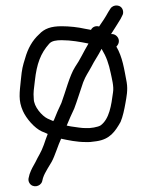

<svg xmlns="http://www.w3.org/2000/svg" viewBox="-20 -583 525 688"><path d="M381 -461H378C391 -480.5 399.5 -495.3 412 -515L418 -527C421.3 -532.3 422.2 -538.5 420.5 -545.5C415.1 -568.1 384.8 -568.6 375 -551L368 -540C357.2 -520.2 347.5 -505.9 335 -488C323.8 -491.5 311.6 -487.2 306 -476L284 -480C260.5 -485.4 229.4 -489 201 -489C162.7 -489 139 -480.5 120 -460C96.2 -438.4 79.8 -409.3 70 -374C61.3 -346.2 58.6 -336.2 55 -299C50 -249.4 45.2 -223.3 62 -185.5C74.2 -158 103.6 -123.9 130 -112C137.3 -109.3 144.3 -106.3 151 -103C146.3 -91 141.7 -78 137 -64C127.7 -37.2 116 -21.8 107 -2C98.2 14 92.7 22.3 86 41L83 53C81 59.7 81.7 66 85 72C96.1 92 125.2 86.3 131 67L134 55C138.8 40.7 142.8 35.3 150 22L165 -3C176.7 -24.1 187.8 -62.2 199 -86C226 -80.2 255.9 -74 286 -74C296.7 -73.3 310 -74.3 326 -77C374.1 -84.1 392.3 -111.5 412 -146C420 -164.3 425.7 -191.7 429.5 -213.5C433.5 -236.5 438.6 -260.2 434 -288C424.7 -336.9 419.3 -377.7 397 -416C403 -422 406 -428.7 406 -436C406 -449.2 394.2 -461 381 -461ZM219 -133C228.8 -156.8 235.2 -171 246 -194C254.9 -216.8 269.5 -263.8 278 -288C287.6 -312.7 295.7 -321.9 307 -343C318.5 -366 331.9 -383.8 344 -408C361.7 -378.4 369.5 -355.6 377 -320C380.9 -300.4 388.6 -273.6 385 -252C378.7 -205 371.9 -157.2 341 -134C331.8 -127.5 302.9 -122.8 288 -124C279.3 -124 270.7 -124.7 262 -126L234 -130C229.3 -131.3 224.3 -132.3 219 -133ZM171 -149C164.3 -151.7 157.5 -154.7 150.5 -158C130.6 -167.5 101 -200.7 101 -229C98.7 -254.2 101.9 -263.8 105 -294C111.7 -354.6 125.5 -391.7 156 -426C165.1 -436.9 182.2 -439 201 -439C234.8 -439 268.1 -432.8 297 -427C296.3 -426.3 296 -425.7 296 -425C279.9 -398.2 266.5 -368 249 -343C229.3 -312.3 214.2 -251.9 200 -214C188.9 -190.5 182.7 -176.8 173 -152C171.8 -152 171.4 -150.2 171 -149Z"/></svg>

Font: HoneyBee
Style: Book
Weight: 300
Foundry: Cannot Into Space Fonts
Version: Version 0.89